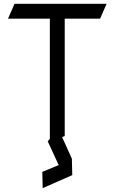

<svg xmlns="http://www.w3.org/2000/svg" viewBox="-20 -748 602 1008"><path d="M56.2 -728H539.6L505.4 -649.9H319.8V-34.2L306.2 -28.3L357.4 85.4L359.4 171.4L204.1 239.7L202.1 154.3L288.1 118.7L230.5 -6.3L241.7 -19V-649.9H22Z"/></svg>

Font: NovaMono
Style: Regular
Weight: 400
Monospace: yes
Version: Version 1.2